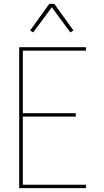

<svg xmlns="http://www.w3.org/2000/svg" viewBox="-20 -981 540 1001"><path d="M80 0V-735H428V-717H99V-391H375V-373H99V-18H428V0ZM153 -812 137 -822 237 -961H263L363 -822L347 -812L250 -943Z"/></svg>

Font: Iosevka Thin
Style: Regular
Weight: 100
Monospace: yes
Designer: Belleve Invis
Foundry: Belleve Invis
Version: Version 32.5.0; ttfautohint (v1.8.4)